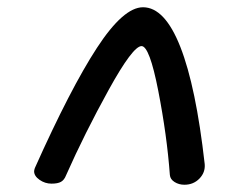

<svg xmlns="http://www.w3.org/2000/svg" viewBox="-20 -721 650 529"><path d="M74 -249Q74 -252 76 -258Q174 -477 247 -589Q320 -701 374 -701Q434 -701 477 -591.5Q520 -482 544 -269Q546 -246 529.5 -229Q513 -212 488 -212Q473 -212 461 -219.5Q449 -227 448 -239Q440 -348 416 -471Q392 -594 370 -594Q346 -594 279.5 -473.5Q213 -353 162 -238Q157 -225 148 -220Q139 -215 122 -215Q104 -215 89 -225.5Q74 -236 74 -249Z"/></svg>

Font: Mali SemiBold
Style: Italic
Weight: 600
Italic angle: -10°
Version: Version 1.000; ttfautohint (v1.6)